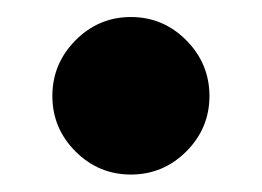

<svg xmlns="http://www.w3.org/2000/svg" viewBox="-20 -190 300 220"><path d="M40 -80Q40 -117 66.5 -143.8Q93 -170.5 130 -170.5Q167 -170.5 193.5 -143.8Q220 -117 220 -80Q220 -43 193.5 -16.5Q167 10 130 10Q93 10 66.5 -16.5Q40 -43 40 -80Z"/></svg>

Font: Bodoni* 24pt
Style: Bold
Weight: 700
Version: Version 2.3